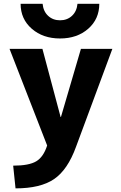

<svg xmlns="http://www.w3.org/2000/svg" viewBox="-20 -782 649 1032"><path d="M31.2 -519.5H208L305.7 -153.3H307.6L415 -519.5H584L388.7 6.8Q343.8 130.9 270.5 180.7Q197.3 230.5 63.5 230.5L50.8 108.4Q135.7 108.4 174.8 85Q213.9 61.5 233.4 0ZM90.8 -761.7H209Q212.9 -720.7 238.8 -696.8Q264.6 -672.9 302.7 -672.9Q340.8 -672.9 366.7 -696.8Q392.6 -720.7 396.5 -761.7H513.7Q513.7 -679.7 454.1 -627.4Q394.5 -575.2 302.7 -575.2Q210.9 -575.2 150.9 -627.4Q90.8 -679.7 90.8 -761.7Z"/></svg>

Font: GenEi M Gothic v2 Heavy
Style: Regular
Weight: 800
Version: Version 2.0